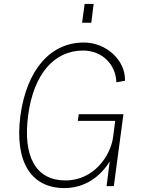

<svg xmlns="http://www.w3.org/2000/svg" viewBox="-20 -950 730 980"><path d="M458 -930H412L399 -834H446ZM309 10C415 10 493 -50 540 -126L524 0H561L610 -367H382L377 -333H568L557 -248C544 -157 461 -29 314 -29C164 -29 95 -149 124 -364C152 -569 254 -692 404 -692C502 -692 571 -621 574 -530L618 -538C621 -643 522 -733 408 -733C240 -733 117 -598 84 -359C54 -126 137 10 309 10Z"/></svg>

Font: United Sans Thin
Style: Italic
Weight: 100
Italic angle: -8°
Designer: Pablo Impallari, Rodrigo Fuenzalida (Modified by Dan O. Williams)
Version: Version 1.000;PS 001.000;hotconv 1.0.88;makeotf.lib2.5.64775